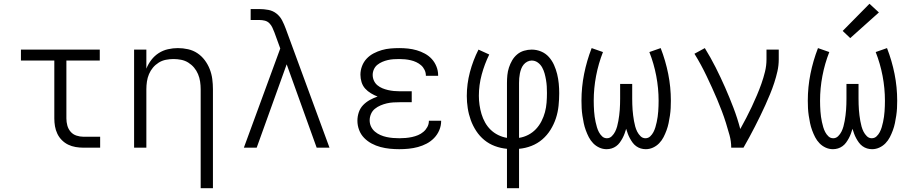

<svg xmlns="http://www.w3.org/2000/svg" viewBox="-20 -783 4840 1018"><path d="M422 0Q402 0 381 -3.5Q360 -7 341.5 -16Q323 -25 308 -40Q293 -55 284 -74Q275 -93 271.5 -113.5Q268 -134 268 -155V-462H91V-520H509V-462H332V-155Q332 -136 337 -117.5Q342 -99 354.5 -84.5Q367 -70 385.5 -64Q404 -58 422 -58H511V0Z M1044 215V-310Q1044 -330 1041 -350.5Q1038 -371 1030 -390Q1022 -409 1009 -424.5Q996 -440 978.5 -451Q961 -462 940.5 -466Q920 -470 900 -470Q880 -470 859.5 -466Q839 -462 821.5 -451Q804 -440 791 -424.5Q778 -409 770 -390Q762 -371 759 -350.5Q756 -330 756 -310V0H691V-520H756V-419Q766 -444 782.5 -465.5Q799 -487 821.5 -501.5Q844 -516 870.5 -522Q897 -528 923 -528Q950 -528 977 -522Q1004 -516 1026.5 -501Q1049 -486 1065.5 -464Q1082 -442 1092 -416.5Q1102 -391 1105.5 -364Q1109 -337 1109 -310V215Z M1273 0 1466 -526 1435 -611Q1430 -624 1424 -637Q1418 -650 1408 -660Q1398 -670 1384 -673.5Q1370 -677 1355 -677H1309V-735H1355Q1379 -735 1403 -730.5Q1427 -726 1446 -711Q1465 -696 1476 -674.5Q1487 -653 1495 -631L1727 0H1659L1500 -442L1341 0Z M2097 8Q2072 8 2047 5.5Q2022 3 1997.5 -3.5Q1973 -10 1950.5 -22Q1928 -34 1910.5 -52Q1893 -70 1884 -94Q1875 -118 1875 -143Q1875 -166 1882.5 -188Q1890 -210 1905.5 -226Q1921 -242 1941 -253Q1961 -264 1982 -271Q1964 -278 1946.5 -288.5Q1929 -299 1916 -313.5Q1903 -328 1897 -347.5Q1891 -367 1891 -387Q1891 -410 1899.5 -432.5Q1908 -455 1924 -472Q1940 -489 1961 -500Q1982 -511 2004.5 -517.5Q2027 -524 2050.5 -526Q2074 -528 2097 -528Q2121 -528 2144 -525.5Q2167 -523 2189.5 -516.5Q2212 -510 2233 -498.5Q2254 -487 2269.5 -470Q2285 -453 2294 -430.5Q2303 -408 2303 -385Q2303 -384 2303 -383Q2303 -382 2303 -381H2238Q2238 -382 2238 -382.5Q2238 -383 2238 -383Q2238 -398 2231 -412.5Q2224 -427 2212.5 -437Q2201 -447 2187 -453.5Q2173 -460 2158 -463.5Q2143 -467 2127.5 -468.5Q2112 -470 2097 -470Q2082 -470 2066.5 -469Q2051 -468 2036 -464.5Q2021 -461 2007 -455Q1993 -449 1981 -439.5Q1969 -430 1962.5 -415.5Q1956 -401 1956 -386Q1956 -370 1962.5 -355.5Q1969 -341 1981 -331Q1993 -321 2007.5 -315Q2022 -309 2037.5 -305.5Q2053 -302 2068.5 -300.5Q2084 -299 2100 -299H2163V-241H2100Q2083 -241 2065.5 -240Q2048 -239 2031 -235Q2014 -231 1997.5 -224Q1981 -217 1967.5 -206Q1954 -195 1947 -178.5Q1940 -162 1940 -145Q1940 -127 1947.5 -111.5Q1955 -96 1968 -85Q1981 -74 1997 -67Q2013 -60 2029.5 -56.5Q2046 -53 2063 -51.5Q2080 -50 2097 -50Q2114 -50 2131 -51.5Q2148 -53 2164.5 -56.5Q2181 -60 2196.5 -66.5Q2212 -73 2225 -84Q2238 -95 2246 -110Q2254 -125 2254 -142Q2254 -142 2254 -142Q2254 -142 2254 -143H2319Q2319 -142 2319 -141.5Q2319 -141 2319 -141Q2319 -116 2309 -92.5Q2299 -69 2281.5 -51Q2264 -33 2242 -21.5Q2220 -10 2196 -3.5Q2172 3 2147 5.5Q2122 8 2097 8Z M2668 215V6Q2635 3 2604 -8.5Q2573 -20 2548 -40.5Q2523 -61 2505 -88.5Q2487 -116 2476 -146.5Q2465 -177 2460 -209.5Q2455 -242 2455 -274Q2455 -338 2471.5 -400.5Q2488 -463 2517 -520L2574 -494Q2549 -443 2534 -387.5Q2519 -332 2519 -275Q2519 -251 2522.5 -226.5Q2526 -202 2533 -178.5Q2540 -155 2552 -133.5Q2564 -112 2581.5 -95Q2599 -78 2621.5 -67Q2644 -56 2668 -52V-343Q2668 -364 2670 -384.5Q2672 -405 2678.5 -425Q2685 -445 2695.5 -463Q2706 -481 2722 -494.5Q2738 -508 2758.5 -514Q2779 -520 2799 -520Q2825 -520 2849 -510Q2873 -500 2890 -481Q2907 -462 2917.5 -438.5Q2928 -415 2934 -390.5Q2940 -366 2942.5 -340.5Q2945 -315 2945 -289Q2945 -256 2941.5 -222Q2938 -188 2927.5 -156Q2917 -124 2899 -95Q2881 -66 2855.5 -44Q2830 -22 2798 -9.5Q2766 3 2732 6V215ZM2732 -52Q2758 -56 2781 -68Q2804 -80 2821.5 -98.5Q2839 -117 2851 -140.5Q2863 -164 2869.5 -188.5Q2876 -213 2878 -239Q2880 -265 2880 -290Q2880 -308 2879 -325Q2878 -342 2875 -359.5Q2872 -377 2867.5 -393.5Q2863 -410 2854.5 -425.5Q2846 -441 2831.5 -451.5Q2817 -462 2799 -462Q2787 -462 2775.5 -456Q2764 -450 2756 -440Q2748 -430 2743.5 -418Q2739 -406 2736.5 -393.5Q2734 -381 2733 -368.5Q2732 -356 2732 -343Z M3196 8Q3176 8 3157.5 -0.5Q3139 -9 3125 -23.5Q3111 -38 3102 -55.5Q3093 -73 3086 -92Q3079 -111 3075 -130.5Q3071 -150 3068 -170Q3065 -190 3064 -209.5Q3063 -229 3063 -249Q3063 -321 3077 -391Q3091 -461 3117 -528L3177 -507Q3153 -446 3140.5 -380.5Q3128 -315 3128 -249Q3128 -235 3128.5 -221Q3129 -207 3130 -192.5Q3131 -178 3133 -164Q3135 -150 3138 -136Q3141 -122 3145 -108.5Q3149 -95 3155.5 -82.5Q3162 -70 3172.5 -60Q3183 -50 3198 -50Q3213 -50 3224 -61Q3235 -72 3241.5 -85Q3248 -98 3252 -112.5Q3256 -127 3258.5 -141.5Q3261 -156 3263 -171Q3265 -186 3266 -200.5Q3267 -215 3267.5 -230Q3268 -245 3268 -260V-338H3332V-260Q3332 -245 3332.5 -230Q3333 -215 3334 -200.5Q3335 -186 3337 -171Q3339 -156 3341.5 -141.5Q3344 -127 3348 -112.5Q3352 -98 3358.5 -85Q3365 -72 3376 -61Q3387 -50 3402 -50Q3417 -50 3427.5 -60Q3438 -70 3444.5 -82.5Q3451 -95 3455 -108.5Q3459 -122 3462 -136Q3465 -150 3467 -164Q3469 -178 3470 -192.5Q3471 -207 3471.5 -221Q3472 -235 3472 -249Q3472 -315 3459.5 -380.5Q3447 -446 3423 -507L3483 -528Q3509 -461 3523 -391Q3537 -321 3537 -249Q3537 -229 3536 -209.5Q3535 -190 3532 -170Q3529 -150 3525 -130.5Q3521 -111 3514 -92Q3507 -73 3498 -55.5Q3489 -38 3475 -23.5Q3461 -9 3442.5 -0.5Q3424 8 3404 8Q3390 8 3377 4Q3364 0 3353 -8Q3342 -16 3334 -27Q3326 -38 3319.5 -50Q3313 -62 3308.5 -74.5Q3304 -87 3300 -100Q3296 -87 3291.5 -74.5Q3287 -62 3280.5 -50Q3274 -38 3266 -27Q3258 -16 3247 -8Q3236 0 3223 4Q3210 8 3196 8Z M3857 0Q3857 -34 3848 -66.5Q3839 -99 3829 -131Q3819 -163 3807 -194.5Q3795 -226 3782 -257Q3769 -288 3755 -318.5Q3741 -349 3726.5 -379.5Q3712 -410 3696 -439.5Q3680 -469 3662 -498L3717 -528Q3748 -478 3774.5 -425.5Q3801 -373 3824.5 -319.5Q3848 -266 3869 -211Q3890 -156 3905 -99Q3921 -128 3936.5 -157.5Q3952 -187 3966 -217Q3980 -247 3993 -277.5Q4006 -308 4017 -339Q4028 -370 4036 -402.5Q4044 -435 4044 -468V-520H4109V-468Q4109 -436 4102 -405Q4095 -374 4085 -343.5Q4075 -313 4063 -284Q4051 -255 4038 -226Q4025 -197 4011 -168.5Q3997 -140 3982.5 -111.5Q3968 -83 3953 -55.5Q3938 -28 3922 0Z M4396 8Q4376 8 4357.5 -0.5Q4339 -9 4325 -23.5Q4311 -38 4302 -55.5Q4293 -73 4286 -92Q4279 -111 4275 -130.5Q4271 -150 4268 -170Q4265 -190 4264 -209.5Q4263 -229 4263 -249Q4263 -321 4277 -391Q4291 -461 4317 -528L4377 -507Q4353 -446 4340.5 -380.5Q4328 -315 4328 -249Q4328 -235 4328.5 -221Q4329 -207 4330 -192.5Q4331 -178 4333 -164Q4335 -150 4338 -136Q4341 -122 4345 -108.5Q4349 -95 4355.5 -82.5Q4362 -70 4372.5 -60Q4383 -50 4398 -50Q4413 -50 4424 -61Q4435 -72 4441.5 -85Q4448 -98 4452 -112.5Q4456 -127 4458.5 -141.5Q4461 -156 4463 -171Q4465 -186 4466 -200.5Q4467 -215 4467.5 -230Q4468 -245 4468 -260V-338H4532V-260Q4532 -245 4532.5 -230Q4533 -215 4534 -200.5Q4535 -186 4537 -171Q4539 -156 4541.5 -141.5Q4544 -127 4548 -112.5Q4552 -98 4558.5 -85Q4565 -72 4576 -61Q4587 -50 4602 -50Q4617 -50 4627.5 -60Q4638 -70 4644.5 -82.5Q4651 -95 4655 -108.5Q4659 -122 4662 -136Q4665 -150 4667 -164Q4669 -178 4670 -192.5Q4671 -207 4671.5 -221Q4672 -235 4672 -249Q4672 -315 4659.5 -380.5Q4647 -446 4623 -507L4683 -528Q4709 -461 4723 -391Q4737 -321 4737 -249Q4737 -229 4736 -209.5Q4735 -190 4732 -170Q4729 -150 4725 -130.5Q4721 -111 4714 -92Q4707 -73 4698 -55.5Q4689 -38 4675 -23.5Q4661 -9 4642.5 -0.5Q4624 8 4604 8Q4590 8 4577 4Q4564 0 4553 -8Q4542 -16 4534 -27Q4526 -38 4519.5 -50Q4513 -62 4508.5 -74.5Q4504 -87 4500 -100Q4496 -87 4491.5 -74.5Q4487 -62 4480.5 -50Q4474 -38 4466 -27Q4458 -16 4447 -8Q4436 0 4423 4Q4410 8 4396 8ZM4488 -581 4448 -619 4590 -763 4640 -717Z"/></svg>

Font: Iosevka SS04 Light Extended
Style: Regular
Weight: 300
Width: 7
Monospace: yes
Designer: Belleve Invis
Foundry: Belleve Invis
Version: Version 19.0.0; ttfautohint (v1.8.4)